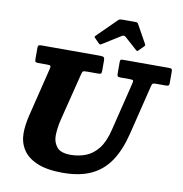

<svg xmlns="http://www.w3.org/2000/svg" viewBox="-105 -1098 1159 1218"><g transform="rotate(10 475.0 -489.0)"><path d="M462.5 -826.5Q466.5 -822.5 470 -821Q473.5 -819.5 480 -823.5L598 -897Q612 -906 623 -896.5L702.5 -825.5Q708 -821 710.5 -820.2Q713 -819.5 719 -826L749 -856Q753.5 -861 754.5 -864.5Q755.5 -868 753 -872L686.5 -991.5Q683.5 -997 679.2 -998.5Q675 -1000 665 -1000H586Q575 -1000 569.2 -998.8Q563.5 -997.5 557.5 -991.5L436.5 -872Q430.5 -866 429.5 -863.2Q428.5 -860.5 434 -855.5ZM386 -611.5Q390 -628.5 394.2 -632.5Q398.5 -636.5 420.5 -636.5H492Q506 -636.5 510.2 -640.5Q514.5 -644.5 514.5 -659V-721.5Q514.5 -741 508.2 -745.5Q502 -750 483.5 -750H106.5Q94 -750 89.2 -746.5Q84.5 -743 84.5 -730V-659.5Q84.5 -645 88.2 -640.8Q92 -636.5 106.5 -636.5H164Q182.5 -636.5 185.5 -632.2Q188.5 -628 185 -613.5L108 -300Q100.5 -269 96.2 -239.5Q92 -210 92 -182Q92 -124.5 121 -78.2Q150 -32 213.2 -4.8Q276.5 22.5 379.5 22.5Q489.5 22.5 564 -13Q638.5 -48.5 685.5 -120Q732.5 -191.5 758.5 -300L836.5 -617Q839.5 -630 844.2 -633.2Q849 -636.5 865 -636.5H928.5Q940 -636.5 945 -640Q950 -643.5 950 -655.5V-726.5Q950 -741 946.8 -745.5Q943.5 -750 929 -750H632Q618.5 -750 616.2 -745.2Q614 -740.5 614 -727V-663.5Q614 -647 617 -641.8Q620 -636.5 636.5 -636.5H696.5Q716 -636.5 718 -631.5Q720 -626.5 716.5 -611.5L640 -300Q621 -221 586.2 -177.2Q551.5 -133.5 506 -116Q460.5 -98.5 409 -98.5Q345 -98.5 320.2 -129Q295.5 -159.5 295.5 -201Q295.5 -222.5 299 -250.2Q302.5 -278 310.5 -310Z"/></g></svg>

Font: Besley ExtraBold
Style: Italic
Weight: 800
Italic angle: -13°
Designer: Owen Earl
Foundry: indestructible type*
Version: Version 2.001